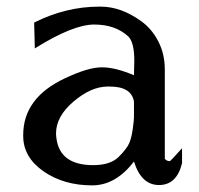

<svg xmlns="http://www.w3.org/2000/svg" viewBox="-20 -545 599 579"><path d="M529 -53Q513 13 459.5 13Q406 13 384 -58Q329 14 258 14Q172 14 111 -28.5Q50 -71 50 -135V-138Q50 -250 176 -309Q246 -342 287 -342Q328 -342 384 -318L385 -362Q385 -417 367 -435Q328 -471 264 -471Q200 -471 85 -399L83 -477Q179 -525 279 -525H284Q345 -525 406 -481Q438 -458 457.5 -420Q477 -382 477 -335V-66Q483 -59 492 -59Q494 -59 529 -98ZM384 -239Q376 -284 311 -284H305Q255 -284 202 -239Q149 -194 149 -143Q149 -136 150 -129Q160 -47 261 -47Q313 -47 338 -72Q363 -97 370 -114Q377 -131 380.5 -157Q384 -183 384 -191Z"/></svg>

Font: Sawarabi Mincho
Style: Regular
Weight: 400
Version: Version 1.00